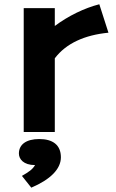

<svg xmlns="http://www.w3.org/2000/svg" viewBox="-20 -614 541 893"><path d="M90.3 0H234.9V-342.8C287.6 -412.6 374 -451.2 484.4 -461.9L441.9 -594.2C372.1 -576.2 298.3 -540.5 234.9 -493.2V-576.2H90.3ZM67.9 100.1C67.9 125.5 88.9 153.8 143.1 153.8C130.9 174.3 114.3 185.5 82 204.1L125.5 258.8C213.9 221.2 263.2 172.4 263.2 117.7C263.2 59.1 224.1 32.7 162.6 32.7C102.5 32.7 67.9 57.6 67.9 100.1Z"/></svg>

Font: Krona One
Style: Regular
Weight: 400
Designer: Yvonne Schüttler
Foundry: Yvonne Schüttler
Version: Version 1.002